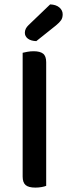

<svg xmlns="http://www.w3.org/2000/svg" viewBox="-20 -847 314 873"><path d="M190 -2Q183 1 169.5 3.5Q156 6 141 6Q110 6 96.5 -5.5Q83 -17 83 -44V-607Q91 -609 104.5 -611.5Q118 -614 133 -614Q162 -614 176 -603Q190 -592 190 -564ZM208 -827Q235 -826 250 -813Q265 -800 265 -782Q265 -766 258 -755.5Q251 -745 234 -731L145 -660Q120 -661 106.5 -671.5Q93 -682 93 -698Q93 -717 110 -733Z"/></svg>

Font: Baloo 2 Medium
Style: Regular
Weight: 500
Designer: Sarang Kulkarni and Ek Type
Foundry: Ek Type
Version: Version 1.640;hotconv 1.0.111;makeotfexe 2.5.65597; ttfautoh